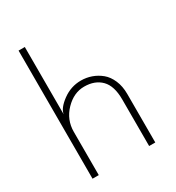

<svg xmlns="http://www.w3.org/2000/svg" viewBox="-167 -790 819 893"><g transform="rotate(-30 242.5 -344.0)"><path d="M249 -422.5Q278 -422.5 305 -413Q332 -403.5 354.8 -384.8Q377.5 -366 391.2 -334Q405 -302 405 -261V0H372V-250.5Q372 -322.5 338.8 -356.5Q305.5 -390.5 248 -390.5Q192 -390.5 146.8 -343.8Q101.5 -297 101.5 -232V0H68V-688H101.5V-326.5Q106 -357 150.5 -389.8Q195 -422.5 249 -422.5Z"/></g></svg>

Font: League Spartan ExtraLight
Style: Regular
Weight: 200
Foundry: The League of Moveable Type
Version: Version 2.002